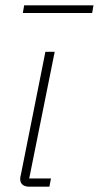

<svg xmlns="http://www.w3.org/2000/svg" viewBox="-20 -703 372 723"><path d="M166 0H90Q74 0 65 -7.5Q56 -15 56 -29Q56 -34 57 -38Q58 -42 59 -47L151 -508H186L90 -31H172ZM66 -654 71 -683H332L327 -654Z"/></svg>

Font: IBM Plex Sans ExtraLight
Style: Italic
Weight: 250
Italic angle: -11.31°
Designer: Mike Abbink, Paul van der Laan, Pieter van Rosmalen
Foundry: Bold Monday
Version: Version 3.201